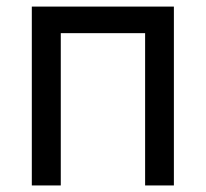

<svg xmlns="http://www.w3.org/2000/svg" viewBox="-20 -566 628 586"><path d="M510.7 -545.9V0H422.9V-464.8H165.5V0H77.1V-545.9Z"/></svg>

Font: Inter-Regular
Style: Regular
Weight: 400
Designer: Rasmus Andersson
Foundry: rsms
Version: Version 4.000;git-a52131595